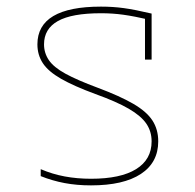

<svg xmlns="http://www.w3.org/2000/svg" viewBox="-20 -550 590 580"><path d="M255 10Q212 10 175 3Q138 -4 103 -18V-39Q138 -24 175.5 -17Q213 -10 255 -10Q344 -10 391 -39Q438 -68 438 -123Q438 -153 422 -176.5Q406 -200 369 -221.5Q332 -243 268 -266Q203 -290 164.5 -312Q126 -334 109.5 -359Q93 -384 93 -416Q93 -473 141 -501.5Q189 -530 285 -530Q321 -530 354 -525.5Q387 -521 438 -509V-370H418V-510L433 -490Q385 -501 352.5 -505.5Q320 -510 285 -510Q197 -510 155 -486.5Q113 -463 113 -416Q113 -390 127.5 -368.5Q142 -347 177.5 -327.5Q213 -308 275 -285Q342 -260 382.5 -236.5Q423 -213 440.5 -186Q458 -159 458 -123Q458 -59 405.5 -24.5Q353 10 255 10Z"/></svg>

Font: M PLUS Code Latin SemiExpanded Thin
Style: Regular
Weight: 250
Width: 6
Designer: Coji Morishita
Foundry: UNDERFOREST DESIGN
Version: Version 1.002; ttfautohint (v1.8.3)